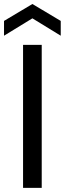

<svg xmlns="http://www.w3.org/2000/svg" viewBox="-35 -916 316 936"><path d="M77.4 0V-697.2H168.4V0ZM261.1 -814V-741.9L122.9 -826.6L-15.4 -741.9V-814L122.9 -896.5Z"/></svg>

Font: Poppins Variable
Style: Regular
Weight: 100
Designer: Jonny Pinhorn
Foundry: Indian Type Foundry
Version: Version 6.000